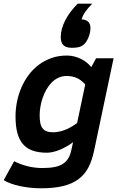

<svg xmlns="http://www.w3.org/2000/svg" viewBox="-49 -828 651 1041"><path d="M460.9 -9.8Q450.2 41.5 430.4 79.6Q410.6 117.7 377.4 142.8Q344.2 168 294.4 180.4Q244.6 192.9 173.8 192.9Q143.1 192.9 113.8 189.7Q84.5 186.5 58.6 180.9Q32.7 175.3 10.3 167.2Q-12.2 159.2 -28.8 148.9L27.8 45.9Q60.1 63 99.4 73Q138.7 83 181.2 83Q219.2 83 246.6 77.6Q273.9 72.3 292.2 60.3Q310.5 48.3 321.5 29.8Q332.5 11.2 337.9 -15.1L347.2 -57.1Q330.1 -44.4 311.8 -33.9Q293.5 -23.4 275.1 -15.9Q256.8 -8.3 239 -4.2Q221.2 0 205.1 0Q160.2 0 127.9 -11.5Q95.7 -22.9 75.2 -46.9Q54.7 -70.8 44.9 -107.9Q35.2 -145 35.2 -196.8Q35.2 -236.8 43.2 -276.9Q51.3 -316.9 67.1 -353.5Q83 -390.1 106.7 -421.9Q130.4 -453.6 161.4 -476.8Q192.4 -500 230.5 -513.4Q268.6 -526.9 314 -526.9Q334 -526.9 353.3 -522Q372.6 -517.1 389.6 -508.8Q406.7 -500.5 421.1 -489Q435.5 -477.5 445.8 -463.9L472.2 -512.2H566.9ZM413.1 -370.1Q392.6 -393.6 368.2 -404.8Q343.8 -416 312 -416Q287.6 -416 267.1 -406.2Q246.6 -396.5 230.5 -379.9Q214.4 -363.3 202.1 -341.6Q189.9 -319.8 181.9 -296.1Q173.8 -272.5 169.9 -248.3Q166 -224.1 166 -203.1Q166 -178.2 169.7 -160.6Q173.3 -143.1 181.9 -132.1Q190.4 -121.1 204.3 -116Q218.3 -110.8 238.8 -110.8Q267.6 -110.8 299.8 -122.3Q332 -133.8 369.1 -161.1ZM451.2 -808.1Q437.5 -794.4 428 -783Q418.5 -771.5 411.6 -761.2Q404.8 -751 400.4 -741.7Q396 -732.4 393.1 -723.1Q418 -721.7 429.7 -709.7Q441.4 -697.8 441.4 -675.8Q441.4 -663.6 438.5 -650.1Q435.5 -636.7 430.4 -624.5Q425.3 -612.3 418.5 -601.8Q411.6 -591.3 403.3 -585Q391.1 -575.2 376 -572Q360.8 -568.8 341.3 -568.8Q308.1 -568.8 294.2 -583.7Q280.3 -598.6 280.3 -626Q280.3 -649.4 286.6 -672.1Q293 -694.8 304.2 -716.8Q316.9 -741.7 334 -764.2Q351.1 -786.6 372.1 -808.1Z"/></svg>

Font: Clear Sans
Style: Bold Italic
Weight: 700
Italic angle: -12°
Foundry: Intel Corporation
Version: Version 1.00